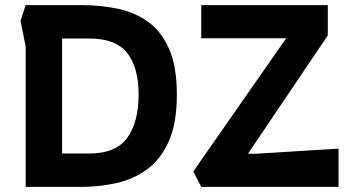

<svg xmlns="http://www.w3.org/2000/svg" viewBox="-20 -728 1359 748"><path d="M80 0V-547L60 -647L80 -708H298Q370 -708 436.5 -694.5Q503 -681 555.5 -644Q608 -607 638.5 -538Q669 -469 669 -359Q669 -249 638 -178.5Q607 -108 554 -69Q501 -30 434.5 -15Q368 0 298 0ZM222 -130H328Q432 -130 476 -191.5Q520 -253 520 -359Q520 -465 475.5 -521.5Q431 -578 328 -578H222ZM764 0 733 -60 1095 -579H764V-708H1257V-590L946 -129H977L1299 -149V0Z"/></svg>

Font: Rowdies Light
Style: Regular
Weight: 300
Designer: Jaikishan Patel
Version: Version 1.000; ttfautohint (v1.8.3)